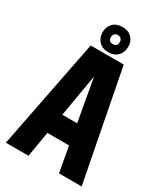

<svg xmlns="http://www.w3.org/2000/svg" viewBox="-212 -959 912 1051"><g transform="rotate(30 244.5 -434.0)"><path d="M214 -789Q214 -760 242 -760Q270 -760 270 -789Q270 -801 262.5 -809Q255 -817 242 -817Q229 -817 221.5 -809Q214 -801 214 -789ZM323 -789Q323 -754 301.5 -731.5Q280 -709 242 -709Q204 -709 182.5 -732Q161 -755 161 -789Q161 -823 182.5 -845.5Q204 -868 242 -868Q280 -868 301.5 -845.5Q323 -823 323 -789ZM196 -287H290L242 -555ZM341 0 312 -160H175L148 0H5L141 -693H350L484 0Z"/></g></svg>

Font: Khand Black
Style: Regular
Weight: 900
Designer: Sanchit Sawaria and Jyotish Sonowal (Devanagari), Satya Rajpurohit (Latin)
Foundry: Indian Type Foundry
Version: Version 2.000;PS 1.0;hotconv 1.0.79;makeotf.lib2.5.61930